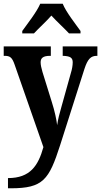

<svg xmlns="http://www.w3.org/2000/svg" viewBox="-20 -786 545 1035"><path d="M100 -619V-606H163C187 -632 230 -671 257 -702C283 -673 331 -629 352 -606H414V-619C387 -657 336 -721 318 -766H197C178 -721 127 -657 100 -619ZM23 174V229H38C213 229 244 183 304 -3L435 -414C453 -469 470 -485 502 -485H505V-536H318V-485H322C357 -483 372 -476 372 -450C372 -434 368 -411 363 -396L310 -206C301 -175 293 -145 288 -111C285 -140 275 -187 259 -237L209 -398C203 -419 199 -436 199 -450C199 -473 212 -485 250 -485H254V-536H0V-485H4C33 -485 45 -478 59 -437L214 7C186 107 143 174 23 174Z"/></svg>

Font: Noto Serif Georgian Condensed Bold
Style: Regular
Weight: 700
Width: 3
Designer: Monotype Design Team, Akaki Razmadze
Foundry: Google LLC
Version: Version 2.003